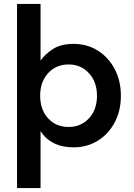

<svg xmlns="http://www.w3.org/2000/svg" viewBox="-20 -740 686 980"><path d="M67 220V-720H187V-431Q210 -464 250.5 -490Q291 -516 355 -516Q426 -516 480.5 -481Q535 -446 566 -386.5Q597 -327 597 -251Q597 -175 565.5 -115.5Q534 -56 479.5 -22Q425 12 355 12Q297 12 254.5 -9.5Q212 -31 187 -71V220ZM330 -92Q393 -92 434 -136Q475 -180 475 -251Q475 -322 434 -366.5Q393 -411 330 -411Q266 -411 225.5 -366.5Q185 -322 185 -252Q185 -180 225.5 -136Q266 -92 330 -92Z"/></svg>

Font: DM Sans SemiBold
Style: Regular
Weight: 600
Designer: Colophon Foundry, Jonny Pinhorn
Foundry: Colophon Foundry
Version: Version 4.004; ttfautohint (v1.8.4.7-5d5b)